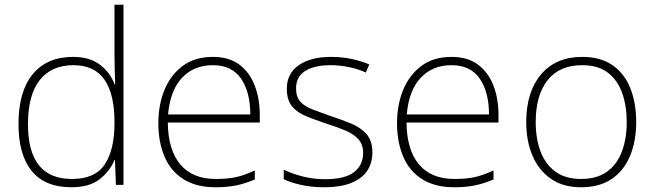

<svg xmlns="http://www.w3.org/2000/svg" viewBox="-20 -780 2763 810"><path d="M281 10Q170 10 114 -58.5Q58 -127 58 -257Q58 -394 118 -467Q178 -540 288 -540Q358 -540 401.5 -507Q445 -474 463 -425H466Q465 -455 464 -485.5Q463 -516 463 -544V-760H501V0H469L465 -105H463Q444 -58 400.5 -24Q357 10 281 10ZM284 -25Q381 -25 422 -86.5Q463 -148 463 -260V-266Q463 -382 421 -443.5Q379 -505 290 -505Q197 -505 147.5 -442Q98 -379 98 -256Q98 -141 144 -83Q190 -25 284 -25Z M889 10Q808 10 754 -24Q700 -58 674 -119.5Q648 -181 648 -260Q648 -338 674 -401Q700 -464 751 -502Q802 -540 878 -540Q946 -540 989.5 -507.5Q1033 -475 1054.5 -419.5Q1076 -364 1076 -294V-263H688Q689 -148 740.5 -86.5Q792 -25 890 -25Q939 -25 974.5 -32.5Q1010 -40 1055 -61V-23Q1016 -6 977.5 2Q939 10 889 10ZM689 -297H1036Q1036 -391 997 -448Q958 -505 878 -505Q798 -505 748 -452Q698 -399 689 -297Z M1349 10Q1294 10 1250 0Q1206 -10 1177 -24V-64Q1215 -46 1259.5 -35Q1304 -24 1350 -24Q1436 -24 1474 -54Q1512 -84 1512 -135Q1512 -170 1492.5 -192Q1473 -214 1438 -229Q1403 -244 1358 -258Q1310 -274 1272 -289.5Q1234 -305 1212 -331.5Q1190 -358 1190 -406Q1190 -470 1240.5 -505Q1291 -540 1376 -540Q1423 -540 1464.5 -531Q1506 -522 1538 -508L1523 -474Q1494 -488 1454 -496.5Q1414 -505 1375 -505Q1306 -505 1267.5 -480.5Q1229 -456 1229 -407Q1229 -370 1248 -350Q1267 -330 1300.5 -317.5Q1334 -305 1376 -290Q1422 -275 1462 -258.5Q1502 -242 1526.5 -214Q1551 -186 1551 -137Q1551 -91 1528 -58Q1505 -25 1460 -7.5Q1415 10 1349 10Z M1896 10Q1815 10 1761 -24Q1707 -58 1681 -119.5Q1655 -181 1655 -260Q1655 -338 1681 -401Q1707 -464 1758 -502Q1809 -540 1885 -540Q1953 -540 1996.5 -507.5Q2040 -475 2061.5 -419.5Q2083 -364 2083 -294V-263H1695Q1696 -148 1747.5 -86.5Q1799 -25 1897 -25Q1946 -25 1981.5 -32.5Q2017 -40 2062 -61V-23Q2023 -6 1984.5 2Q1946 10 1896 10ZM1696 -297H2043Q2043 -391 2004 -448Q1965 -505 1885 -505Q1805 -505 1755 -452Q1705 -399 1696 -297Z M2431 10Q2356 10 2304.5 -25.5Q2253 -61 2226.5 -123Q2200 -185 2200 -265Q2200 -392 2262.5 -466Q2325 -540 2436 -540Q2515 -540 2565.5 -504Q2616 -468 2640 -406Q2664 -344 2664 -265Q2664 -186 2638.5 -123.5Q2613 -61 2561.5 -25.5Q2510 10 2431 10ZM2431 -25Q2498 -25 2540.5 -55.5Q2583 -86 2603.5 -140.5Q2624 -195 2624 -265Q2624 -333 2605 -387Q2586 -441 2545 -473Q2504 -505 2436 -505Q2340 -505 2290 -441.5Q2240 -378 2240 -265Q2240 -194 2261 -139.5Q2282 -85 2324.5 -55Q2367 -25 2431 -25Z"/></svg>

Font: Noto Sans Symbols ExtraLight
Style: Regular
Weight: 250
Version: Version 2.002